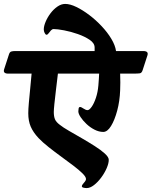

<svg xmlns="http://www.w3.org/2000/svg" viewBox="-78 -885 773 978"><path d="M-57 -532 -33 -606Q-29 -620 -21 -622.5Q-13 -625 0 -625H404Q404 -630 404 -634.5Q404 -639 404 -643Q404 -665 379 -682Q354 -699 318.5 -711.5Q283 -724 248.3 -730.5Q213.5 -737 195.3 -737Q187.9 -737 181.4 -730Q175 -723 169.7 -715.5Q164.3 -708 159 -708Q154 -708 149.5 -717Q145 -726 145 -735Q145 -752 154.5 -774.5Q164 -797 179.5 -817.5Q195 -838 214.5 -851.5Q234 -865 254 -865Q279 -865 311 -849.5Q343 -834 376.6 -808.6Q410.2 -783.2 439.8 -751.6Q469.5 -720.1 489.2 -687.1Q509 -654 513 -625H651.6Q680 -625 673 -603L649 -529Q644.4 -513 634.2 -511.5Q624 -510 600 -510H534Q535.8 -463.1 534 -425Q532 -370 519 -321.5Q506 -273 487.5 -243Q469 -213 448 -213Q426 -213 403.5 -224.5Q381 -236 362.5 -253.5Q344 -271 332.5 -288.5Q321 -306 321 -317.8Q321 -325 322.5 -332.5Q324 -340 330 -340Q335.8 -340 347.4 -332Q359 -324 368 -324Q377 -324 389 -341Q401 -358 410.6 -386.7Q420.1 -415.4 423 -449Q425 -467.4 425.5 -482.4Q426 -497.4 427 -510H217Q212 -467.4 207 -426.3Q202 -385.1 199 -355.4Q196 -325.7 196 -314.8Q196 -292 202 -277.5Q208 -263 227 -249Q243 -236 273.5 -218.5Q304 -201 338.5 -181Q373 -161 404.5 -141Q436 -121 456 -102.8Q476 -84.5 476 -71Q476 -52.4 465.1 -27.7Q454.3 -3 437.1 20Q420 43 400.5 58Q381 73 363.5 73Q355.3 73 347.2 71Q339 69 339 64Q339 57 349.5 46Q360 35 360 26.9Q360 15.8 342.1 -1.9Q324.2 -19.6 295.6 -41.3Q267 -63 234 -87Q201 -111 170 -135.5Q139 -160 118 -182Q91 -211 78.5 -240Q66 -269 66 -308Q66 -327.8 69 -362Q72 -396.1 76 -435.7Q80 -475.3 83 -510H-36Q-64 -510 -57 -532Z"/></svg>

Font: Alkatra
Style: Regular
Weight: 400
Designer: Suman Bhandary
Version: Version 1.100;gftools[0.9.22]